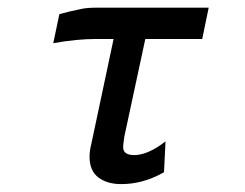

<svg xmlns="http://www.w3.org/2000/svg" viewBox="-20 -462 626 491"><path d="M351.6 -362.3 297.9 -112.3Q294.9 -91.8 294.9 -85.9Q294.9 -65.4 323.2 -65.4Q353.5 -65.4 391.6 -91.8Q392.6 -92.8 395.5 -94.7Q402.3 -99.6 403.3 -100.6L399.4 -21.5Q398.4 -21.5 397.5 -20.5Q396.5 -19.5 395.5 -19.5Q344.7 8.8 290 8.8Q253.9 8.8 231.4 -8.3Q209 -25.4 209 -61.5Q209 -76.2 213.9 -95.7L270.5 -362.3H224.6Q176.8 -362.3 116.2 -351.6L131.8 -425.8Q151.4 -431.6 189.5 -439.5Q204.1 -442.4 228.5 -442.4H513.7L497.1 -362.3Z"/></svg>

Font: Thabit-Bold-Oblique
Style: Bold Oblique
Weight: 700
Designer: Regenerated by Nadim Shaikli
Foundry: MAK Alagha
Version: 0.01